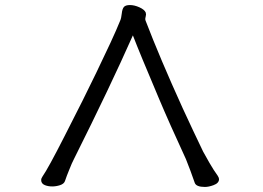

<svg xmlns="http://www.w3.org/2000/svg" viewBox="-20 -731 1040 760"><path d="M847 -22Q847 -6 825 2Q806 9 791 9Q757 9 751 -7Q745 -25 734 -54.5Q723 -84 716 -101Q650 -244 610 -339Q532 -523 506 -591Q417 -390 273 -102Q265 -87 254 -59Q244 -35 237 -14Q233 -3 217.5 2Q202 7 186.5 7Q171 7 158 2Q143 -4 143 -18Q143 -25 148 -32Q171 -65 235 -191Q316 -349 361 -443L417 -561Q442 -615 456 -650Q460 -659 462 -677.5Q464 -696 470.5 -703.5Q477 -711 494.5 -711Q512 -711 532 -702Q552 -693 557 -681V-680V-679Q558 -677 558 -673.5Q558 -670 556.5 -664.5Q555 -659 555 -655L556 -650Q613 -501 703 -303Q745 -212 784 -131Q792 -116 809 -86.5Q826 -57 842 -35Q847 -27 847 -22Z"/></svg>

Font: Moon Stars Kai
Style: Bold
Weight: 700
Designer: GuiWonder
Version: Version 1.101